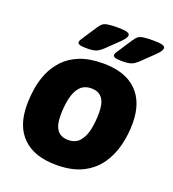

<svg xmlns="http://www.w3.org/2000/svg" viewBox="-133 -819 834 928"><g transform="rotate(20 284.5 -355.0)"><path d="M261 8Q148 8 88.5 -50Q29 -108 29 -216Q29 -256 35.5 -299.5Q42 -343 59.5 -384Q77 -425 108.5 -458.5Q140 -492 189 -511.5Q238 -531 309 -531Q421 -531 480.5 -473Q540 -415 540 -307Q540 -250 526.5 -194.5Q513 -139 481.5 -93Q450 -47 396 -19.5Q342 8 261 8ZM274 -125Q311 -125 332 -149Q353 -173 361.5 -213Q370 -253 370 -301Q370 -398 296 -398Q258 -398 237 -374Q216 -350 207.5 -310Q199 -270 199 -222Q199 -125 274 -125ZM205 -572Q180 -572 170 -576Q160 -580 160 -587Q160 -592 163.5 -598.5Q167 -605 174 -615L220 -685Q228 -697 236.5 -704.5Q245 -712 263 -715Q281 -718 317 -718Q376 -718 376 -701Q376 -692 367.5 -680.5Q359 -669 344 -655L289 -602Q271 -585 255.5 -578.5Q240 -572 205 -572ZM387 -572Q362 -572 352 -576Q342 -580 342 -587Q342 -592 345.5 -598.5Q349 -605 356 -615L402 -685Q410 -697 418.5 -704.5Q427 -712 445 -715Q463 -718 499 -718Q558 -718 558 -701Q558 -692 549.5 -680.5Q541 -669 526 -655L471 -602Q453 -585 437.5 -578.5Q422 -572 387 -572Z"/></g></svg>

Font: Asap ExtraBold
Style: Italic
Weight: 800
Italic angle: -6°
Designer: Pablo Cosgaya
Foundry: Omnibus-Type
Version: Version 3.001; ttfautohint (v1.8.4.7-5d5b)